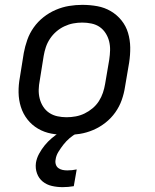

<svg xmlns="http://www.w3.org/2000/svg" viewBox="-20 -548 640 791"><path d="M254 8Q222 8 192 2.5Q162 -3 136.5 -18Q111 -33 93 -56Q75 -79 66 -107.5Q57 -136 56.5 -167Q56 -198 62 -230L78 -330Q83 -357 92.5 -384Q102 -411 119 -435Q136 -459 159.5 -477.5Q183 -496 210 -507.5Q237 -519 264.5 -523.5Q292 -528 319 -528Q351 -528 381 -522.5Q411 -517 436.5 -502Q462 -487 480.5 -464Q499 -441 507.5 -412.5Q516 -384 516.5 -353Q517 -322 512 -290L495 -190Q491 -163 481.5 -136Q472 -109 455 -85Q438 -61 414.5 -42.5Q391 -24 364 -12.5Q337 -1 309 3.5Q281 8 254 8ZM254 -65Q273 -65 292 -68.5Q311 -72 328.5 -80.5Q346 -89 361.5 -102Q377 -115 387.5 -131.5Q398 -148 404 -166Q410 -184 413 -202L430 -302Q433 -322 433.5 -341Q434 -360 429.5 -378Q425 -396 415 -411.5Q405 -427 390.5 -437Q376 -447 357 -451Q338 -455 319 -455Q300 -455 281.5 -451.5Q263 -448 245 -439.5Q227 -431 212 -418Q197 -405 186 -388.5Q175 -372 169 -354Q163 -336 160 -318L144 -218Q140 -198 139.5 -179Q139 -160 143.5 -142Q148 -124 158 -108.5Q168 -93 183 -83Q198 -73 216.5 -69Q235 -65 254 -65ZM238 223Q215 223 193.5 218Q172 213 156 200Q140 187 132.5 166.5Q125 146 128 123Q131 104 141 85.5Q151 67 164 51Q177 35 193.5 21Q210 7 227 -3L236 -8H299L298 0Q281 9 267 21Q253 33 242 47Q231 61 221 77Q211 93 209 110Q207 120 210 129.5Q213 139 220.5 144.5Q228 150 237.5 152Q247 154 257 154Q267 154 277 153Q287 152 296 150L284 219Q273 221 261 222Q249 223 238 223Z"/></svg>

Font: Iosevka Aile
Style: Italic
Weight: 400
Italic angle: -9°
Designer: Belleve Invis
Foundry: Belleve Invis
Version: Version 28.0.1; ttfautohint (v1.8.4)